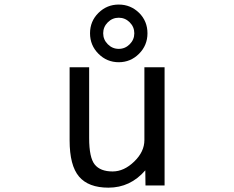

<svg xmlns="http://www.w3.org/2000/svg" viewBox="-20 -824 1040 855"><path d="M508.8 -606.4Q537.1 -606.4 557.6 -627Q578.1 -647.5 578.1 -675.8Q578.1 -704.1 557.6 -724.6Q537.1 -745.1 508.8 -745.1Q480.5 -745.1 460 -724.6Q439.5 -704.1 439.5 -675.8Q439.5 -647.5 460 -627Q480.5 -606.4 508.8 -606.4ZM599.6 -766.6Q636.7 -729.5 636.7 -675.8Q636.7 -622.1 599.1 -584.5Q561.5 -546.9 508.8 -546.9Q456.1 -546.9 418.5 -584.5Q380.9 -622.1 380.9 -675.8Q380.9 -729.5 418.5 -766.6Q456.1 -803.7 508.8 -803.7Q561.5 -803.7 599.6 -766.6ZM290 -524.4H377V-209Q377 -122.1 401.9 -91.3Q426.8 -60.5 481.4 -60.5Q532.2 -60.5 577.6 -104.5Q623 -148.4 623 -200.2V-524.4H712.9V2H627.9L627 -65.4Q560.5 11.7 462.9 11.7Q374 11.7 332 -37.6Q290 -86.9 290 -199.2Z"/></svg>

Font: Gen Shin Gothic Monospace Regular
Style: Regular
Weight: 400
Designer: [Source Han Sans]
Ryoko NISHIZUKA  (kana & ideographs); Paul D. Hunt (Latin, Greek & Cyrillic); Wenlong ZHANG  (bopomofo
Version: Version 1.002.20150607